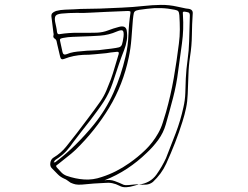

<svg xmlns="http://www.w3.org/2000/svg" viewBox="-20 -768 1040 805"><path d="M562 6Q610 0 636 -36Q660 -70 676 -105Q697 -158 717 -210.5Q737 -263 749 -318Q756 -348 757 -378.5Q758 -409 759 -439Q761 -479 766.5 -517.5Q772 -556 773 -595Q774 -622 774.5 -649Q775 -676 776 -703Q776 -714 769.5 -716Q763 -718 755 -719Q746 -720 746.5 -714.5Q747 -709 747 -704Q751 -645 743 -587Q735 -529 727 -470Q720 -413 705.5 -357.5Q691 -302 675 -246Q665 -211 643.5 -181.5Q622 -152 595 -127Q557 -90 513 -61Q469 -32 418 -12Q441 -16 460.5 -9Q480 -2 499 7Q505 9 518 8Q531 7 544 5.5Q557 4 562 6Q554 7 539.5 11.5Q525 16 509.5 17Q494 18 481 11Q466 3 450.5 0Q435 -3 418 -1Q393 0 373.5 1.5Q354 3 323 6Q306 7 296.5 5Q287 3 276 -2Q268 -7 262.5 -11.5Q257 -16 249 -19Q233 -26 221.5 -38Q210 -50 198 -62Q189 -70 191 -85Q193 -100 204 -107Q236 -126 258.5 -154.5Q281 -183 303 -211Q328 -244 352.5 -276.5Q377 -309 401 -343Q416 -365 426 -388.5Q436 -412 445 -436Q454 -461 461 -486Q468 -511 476 -536Q480 -547 476.5 -549.5Q473 -552 463 -550Q454 -549 444.5 -548Q435 -547 425 -545Q401 -543 377.5 -540.5Q354 -538 329 -538Q309 -537 289 -533Q269 -529 249 -521Q235 -515 232 -531Q229 -544 226 -556.5Q223 -569 220 -582Q219 -589 217 -596Q215 -603 208 -607Q202 -612 204 -618.5Q206 -625 204 -630Q202 -647 200 -663Q198 -679 196 -695Q194 -707 199 -712.5Q204 -718 215 -722Q234 -727 253 -727.5Q272 -728 291 -729Q318 -731 345 -731Q372 -731 399 -732Q445 -734 491 -736Q537 -738 583 -743Q619 -747 654 -747.5Q689 -748 724 -740Q736 -738 747.5 -735Q759 -732 771 -731Q790 -728 788 -710Q785 -666 784.5 -621Q784 -576 777 -532Q771 -493 770 -453Q769 -413 767 -373Q766 -343 760 -314.5Q754 -286 745 -258Q731 -213 714 -169.5Q697 -126 677 -82Q667 -60 653 -41Q639 -22 621 -5Q608 5 593 6Q578 7 562 6ZM596 -731Q592 -730 588.5 -730Q585 -730 581 -729Q561 -727 552 -724Q543 -721 541 -712.5Q539 -704 537 -684Q534 -645 531 -605.5Q528 -566 520 -528Q496 -413 438 -317Q380 -221 297 -140Q280 -124 261 -109.5Q242 -95 224 -80Q221 -78 217 -75Q213 -72 219 -65Q228 -55 237 -45.5Q246 -36 259 -31Q296 -18 333 -15.5Q370 -13 407 -26Q438 -36 466.5 -50.5Q495 -65 522 -84Q558 -109 589.5 -139.5Q621 -170 643 -209Q655 -230 662 -252.5Q669 -275 676 -298Q696 -369 708.5 -440.5Q721 -512 730 -585Q734 -615 734 -644.5Q734 -674 732 -704Q731 -716 727.5 -720.5Q724 -725 713 -727Q656 -739 596 -731ZM205 -87Q209 -88 212 -88Q257 -122 297 -161.5Q337 -201 373 -245Q424 -308 456 -380Q488 -452 506 -530Q517 -575 518.5 -621.5Q520 -668 527 -714Q528 -720 524.5 -721Q521 -722 517 -722Q493 -721 469 -720Q445 -719 421 -718Q391 -717 361 -715Q331 -713 300 -714Q270 -714 238 -711Q219 -709 213.5 -702Q208 -695 211 -677Q213 -667 215.5 -656Q218 -645 219 -634Q221 -622 231 -625Q269 -631 308 -630.5Q347 -630 386 -631Q411 -632 433 -640.5Q455 -649 478 -655Q506 -663 511 -642Q515 -620 511.5 -598.5Q508 -577 500 -557Q494 -542 488.5 -527Q483 -512 478 -497Q465 -457 451.5 -417.5Q438 -378 415 -342Q402 -322 387.5 -302.5Q373 -283 358 -263Q341 -241 323 -218.5Q305 -196 288 -173Q275 -154 260.5 -137.5Q246 -121 226 -107Q221 -103 215 -99.5Q209 -96 205 -87ZM420 -561Q427 -562 433 -562.5Q439 -563 446 -564Q469 -567 478.5 -569.5Q488 -572 491.5 -582Q495 -592 498 -615Q500 -635 494.5 -639.5Q489 -644 470 -636Q436 -621 399 -618.5Q362 -616 325 -615Q305 -614 285 -613.5Q265 -613 245 -609Q239 -608 234.5 -606Q230 -604 232 -596Q234 -585 237 -573Q240 -561 242 -550Q245 -535 260 -541Q274 -547 289 -549.5Q304 -552 319 -553Q345 -556 370 -556.5Q395 -557 420 -561Z"/></svg>

Font: Rock 3D
Style: Regular
Weight: 400
Version: Version 1.000